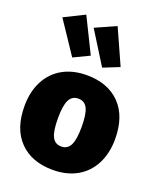

<svg xmlns="http://www.w3.org/2000/svg" viewBox="-161 -975 907 1094"><g transform="rotate(20 292.0 -428.5)"><path d="M567 -266Q567 -180 533.5 -115Q500 -50 438 -15Q376 20 292 20Q164 20 90.5 -55Q17 -130 17 -268Q17 -354 50.5 -419Q84 -484 146 -519Q208 -554 292 -554Q420 -554 493.5 -479Q567 -404 567 -266ZM220 -268Q220 -189 237 -155.5Q254 -122 292 -122Q330 -122 347 -156Q364 -190 364 -266Q364 -345 347 -378.5Q330 -412 292 -412Q254 -412 237 -378Q220 -344 220 -268ZM170 -877 274 -666 178 -620 47 -816ZM360 -877 456 -663 358 -624 235 -821Z"/></g></svg>

Font: Fira Sans Black
Style: Regular
Weight: 900
Designer: Carrois Corporate & Edenspiekermann AG
Foundry: Carrois Corporate GbR & Edenspiekermann AG
Version: Version 4.203